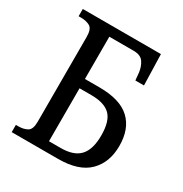

<svg xmlns="http://www.w3.org/2000/svg" viewBox="-167 -839 917 964"><g transform="rotate(30 291.5 -357.0)"><path d="M36 0V-42H51Q81 -42 102 -54Q123 -66 123 -110V-602Q123 -648 102 -660Q81 -672 50 -672H36V-714H489L494 -535H444L440 -578Q436 -611 419.5 -635.5Q403 -660 362 -660H221V-415H305Q425 -415 482 -362Q539 -309 539 -210Q539 -114 481.5 -57Q424 0 305 0ZM221 -54H289Q365 -54 399.5 -92Q434 -130 434 -210Q434 -293 399.5 -327Q365 -361 289 -361H221Z"/></g></svg>

Font: Noto Serif SemiCondensed
Style: Regular
Weight: 400
Width: 4
Designer: Monotype Design Team
Foundry: Monotype Imaging Inc.
Version: Version 2.013